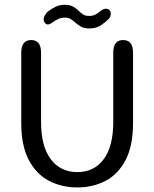

<svg xmlns="http://www.w3.org/2000/svg" viewBox="-20 -790 659 820"><path d="M310 10.5Q243.7 10.5 189.5 -17.7Q135.3 -45.8 103.1 -106.6Q70.8 -167.3 70.8 -265V-565.2Q70.8 -619 113.2 -619Q155.3 -619 155.3 -565.2V-269.8Q155.3 -164.8 197 -109.9Q238.7 -55 310 -55Q382 -55 422.8 -109.9Q463.7 -164.8 463.7 -269.8V-565.2Q463.7 -619 505.8 -619Q548.2 -619 548.2 -565.2V-265Q548.2 -167.3 516.4 -106.6Q484.7 -45.8 430.8 -17.7Q376.8 10.5 310 10.5ZM362.2 -668.5Q338.7 -668.5 325.3 -676.4Q312 -684.3 299.7 -695.2Q289.3 -704.5 280.2 -709.6Q271.2 -714.7 256.5 -714.7Q241.5 -714.7 229.5 -709.2Q217.5 -703.8 208.5 -697Q201.8 -692 195.7 -688.8Q189.5 -685.5 184.7 -685.5Q177.5 -685.5 172 -691.9Q166.5 -698.3 166.5 -707.3Q166.5 -724.2 185.8 -741.7Q198.5 -751.8 216.4 -760.7Q234.3 -769.5 255.2 -769.5Q278.8 -769.5 291.8 -762.1Q304.8 -754.7 316.5 -743.3Q326.2 -734 335.6 -728Q345 -722 360.7 -722Q375.7 -722 386.5 -727.3Q397.3 -732.7 405.5 -739.7Q412 -745.7 418.8 -749.2Q425.5 -752.8 432.5 -752.8Q440.5 -752.8 446.8 -747.4Q453.2 -742 453.2 -731Q453.2 -718.8 445.3 -710.7Q434.8 -698.5 413.2 -683.5Q391.5 -668.5 362.2 -668.5Z"/></svg>

Font: Sono ExtraLight
Style: Regular
Weight: 200
Designer: Tyler Finck
Foundry: Tyler Finck
Version: Version 2.112